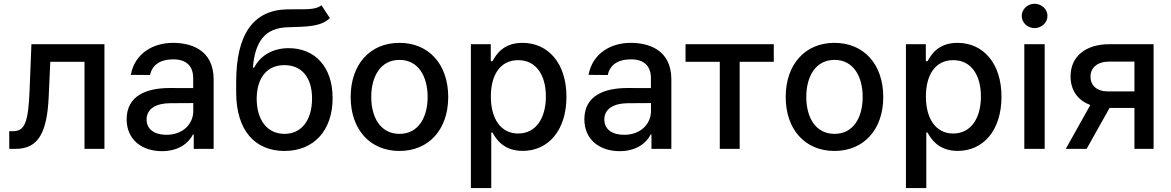

<svg xmlns="http://www.w3.org/2000/svg" viewBox="-20 -776 6105 1001"><path d="M28.4 0H62.5C181.5 0 225.1 -88.1 233.7 -268.5L242.2 -453.8H420.5V0H524.5V-545.5H143.8L134.2 -304C127.5 -135.7 108.3 -92 47.6 -92H28.1Z M824.6 12.1C914.8 12.1 965.6 -33.7 985.8 -74.6H990.1V0H1093.8V-362.2C1093.8 -521 968.8 -552.6 882.1 -552.6C783.4 -552.6 683.9 -502.5 661.9 -385.7L762.4 -384.9C772.4 -435 812.1 -466.6 883.5 -466.6C952.1 -466.6 987.2 -430.8 987.2 -369V-316.8L865.1 -317.1C745 -317.1 640.3 -278.1 640.3 -154.1C640.3 -46.9 720.9 12.1 824.6 12.1ZM744.3 -152.7C744.3 -209.5 794 -237.6 867.5 -237.9L987.6 -238.6V-196.7C987.6 -132.1 936.1 -73.2 847.7 -73.2C787.6 -73.2 744.3 -100.1 744.3 -152.7Z M1699.9 -681.5 1655.9 -748.6C1621.4 -720.9 1563.6 -729.4 1477.6 -727.3C1300.8 -723.7 1211.3 -598 1211.3 -348.7V-294.7C1211.3 -94.5 1310.7 11 1463.1 11C1615.4 11 1714.1 -94.8 1714.1 -264.6C1714.1 -432.2 1617.2 -524.9 1485.8 -524.9C1406.6 -524.9 1340.6 -491.1 1305 -423.7H1298.3C1310.4 -561.8 1362.2 -630.3 1480.1 -633.9C1584.9 -637.1 1651.3 -636.7 1699.9 -681.5ZM1318.2 -262.8C1319.6 -373.2 1373.9 -436.4 1462.4 -436.4C1552.2 -436.4 1606.9 -373.2 1606.9 -262.8C1606.9 -149.9 1552.2 -78.1 1463.4 -78.1C1373.2 -78.1 1318.2 -150.2 1318.2 -262.8Z M2062.5 11C2216.3 11 2316.8 -101.6 2316.8 -270.2C2316.8 -440 2216.3 -552.6 2062.5 -552.6C1908.7 -552.6 1808.2 -440 1808.2 -270.2C1808.2 -101.6 1908.7 11 2062.5 11ZM1915.5 -270.6C1915.5 -375 1962.4 -463.8 2062.9 -463.8C2162.6 -463.8 2209.5 -375 2209.5 -270.6C2209.5 -165.8 2162.6 -78.1 2062.9 -78.1C1962.4 -78.1 1915.5 -165.8 1915.5 -270.6Z M2435 204.5H2541.2V-84.9H2547.6C2566.8 -50.1 2605.8 10.7 2705.3 10.7C2837.4 10.7 2933.2 -95.2 2933.2 -271.7C2933.2 -448.5 2835.9 -552.6 2704.2 -552.6C2603 -552.6 2566.4 -490.8 2547.6 -457H2538.7V-545.5H2435ZM2539.1 -272.7C2539.1 -386.7 2588.8 -462.4 2681.5 -462.4C2777.7 -462.4 2826 -381 2826 -272.7C2826 -163.4 2776.3 -79.9 2681.5 -79.9C2590.2 -79.9 2539.1 -158 2539.1 -272.7Z M3210.9 12.1C3301.1 12.1 3351.9 -33.7 3372.2 -74.6H3376.4V0H3480.1V-362.2C3480.1 -521 3355.1 -552.6 3268.5 -552.6C3169.7 -552.6 3070.3 -502.5 3048.3 -385.7L3148.8 -384.9C3158.7 -435 3198.5 -466.6 3269.9 -466.6C3338.4 -466.6 3373.6 -430.8 3373.6 -369V-316.8L3251.4 -317.1C3131.4 -317.1 3026.6 -278.1 3026.6 -154.1C3026.6 -46.9 3107.2 12.1 3210.9 12.1ZM3130.7 -152.7C3130.7 -209.5 3180.4 -237.6 3253.9 -237.9L3373.9 -238.6V-196.7C3373.9 -132.1 3322.4 -73.2 3234 -73.2C3174 -73.2 3130.7 -100.1 3130.7 -152.7Z M3554 -453.8H3732.6V0H3836.3V-453.8H4014.2V-545.5H3554Z M4330.6 11C4484.4 11 4584.9 -101.6 4584.9 -270.2C4584.9 -440 4484.4 -552.6 4330.6 -552.6C4176.8 -552.6 4076.3 -440 4076.3 -270.2C4076.3 -101.6 4176.8 11 4330.6 11ZM4183.6 -270.6C4183.6 -375 4230.5 -463.8 4331 -463.8C4430.8 -463.8 4477.6 -375 4477.6 -270.6C4477.6 -165.8 4430.8 -78.1 4331 -78.1C4230.5 -78.1 4183.6 -165.8 4183.6 -270.6Z M4703.1 204.5H4809.3V-84.9H4815.7C4834.9 -50.1 4873.9 10.7 4973.4 10.7C5105.5 10.7 5201.3 -95.2 5201.3 -271.7C5201.3 -448.5 5104 -552.6 4972.3 -552.6C4871.1 -552.6 4834.5 -490.8 4815.7 -457H4806.8V-545.5H4703.1ZM4807.2 -272.7C4807.2 -386.7 4856.9 -462.4 4949.6 -462.4C5045.8 -462.4 5094.1 -381 5094.1 -272.7C5094.1 -163.4 5044.4 -79.9 4949.6 -79.9C4858.3 -79.9 4807.2 -158 4807.2 -272.7Z M5320.3 0H5426.5V-545.5H5320.3ZM5306.8 -692.8C5306.8 -658 5337 -629.6 5373.9 -629.6C5410.5 -629.6 5441.1 -658 5441.1 -692.8C5441.1 -727.6 5410.5 -756.4 5373.9 -756.4C5337 -756.4 5306.8 -727.6 5306.8 -692.8Z M5894.5 0H5994.3V-545.5H5763.8C5638.1 -545.5 5561.4 -480.5 5561.4 -377.8C5561.4 -305.4 5599.1 -252.5 5664.4 -228.7L5536.6 0H5645.2L5764.9 -213.4H5783.7H5894.5ZM5665.5 -376.4C5665.1 -423.3 5701.7 -454.9 5763.8 -454.9H5894.5V-299.4H5756.7C5698.9 -299.4 5665.1 -329.9 5665.5 -376.4Z"/></svg>

Font: Margiela Sans Medium
Style: Regular
Weight: 500
Designer: Stefan Endress, Andreas Faust
Version: Version 1.100;FEAKit 1.0